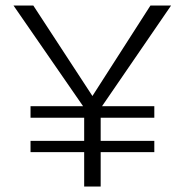

<svg xmlns="http://www.w3.org/2000/svg" viewBox="-20 -678 671 698"><path d="M351 -292H541V-250H346V-166H541V-125H346V0H286V-125H91V-166H286V-250H91V-292H282L29 -658H101L316 -329L527 -658H602Z"/></svg>

Font: Ysabeau Infant Semilight
Style: Regular
Weight: 300
Designer: Christian Thalmann (Catharsis Fonts)
Version: Version 0.003